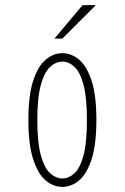

<svg xmlns="http://www.w3.org/2000/svg" viewBox="-20 -720 490 751"><path d="M224 11Q189 11 158.8 -14.2Q128.5 -39.5 109.8 -97Q91 -154.5 91 -251Q91 -347 109.8 -404.2Q128.5 -461.5 158.8 -486.8Q189 -512 224 -512Q259 -512 289.2 -486.8Q319.5 -461.5 338.2 -404.2Q357 -347 357 -251Q357 -154.5 338.2 -97Q319.5 -39.5 289.2 -14.2Q259 11 224 11ZM224 -22Q249 -22 271 -42Q293 -62 306.5 -111.8Q320 -161.5 320 -251Q320 -339 306.5 -388.8Q293 -438.5 271 -458.8Q249 -479 224 -479Q199 -479 176.5 -458.8Q154 -438.5 140 -388.8Q126 -339 126 -251Q126 -161.5 140 -111.8Q154 -62 176.5 -42Q199 -22 224 -22ZM193 -569 303 -700H355L224 -569Z"/></svg>

Font: Trispace Condensed Thin
Style: Regular
Weight: 100
Width: 3
Designer: Tyler Finck
Foundry: Etcetera Type Company
Version: Version 1.210; ttfautohint (v1.8.3)